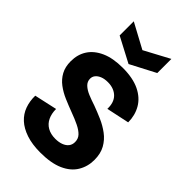

<svg xmlns="http://www.w3.org/2000/svg" viewBox="-271 -1005 1115 1115"><g transform="rotate(45 287.0 -447.5)"><path d="M290 14Q223 14 174 -2.5Q125 -19 94 -47.5Q63 -76 49 -115Q35 -154 36 -199L176 -230Q176 -192 189.5 -163.5Q203 -135 230 -119.5Q257 -104 295 -104Q323 -104 344.5 -112Q366 -120 378 -135Q390 -150 390 -172Q390 -199 373 -217Q356 -235 325.5 -250Q295 -265 254 -280Q214 -295 175.5 -311.5Q137 -328 106.5 -351Q76 -374 58 -407Q40 -440 40 -486Q40 -542 67 -583.5Q94 -625 147.5 -649Q201 -673 281 -673Q365 -673 419.5 -646.5Q474 -620 500.5 -574Q527 -528 527 -471L386 -441Q387 -467 380.5 -487.5Q374 -508 360 -522.5Q346 -537 325.5 -545Q305 -553 279 -553Q251 -553 231.5 -545Q212 -537 201.5 -524Q191 -511 191 -494Q191 -470 209 -453Q227 -436 256 -424Q285 -412 319 -401Q357 -387 396 -370Q435 -353 468.5 -328Q502 -303 522.5 -266.5Q543 -230 543 -178Q543 -124 516.5 -80Q490 -36 434 -11Q378 14 290 14ZM135 -909 289 -826 444 -909V-793L289 -712L135 -793Z"/></g></svg>

Font: Bricolage Grotesque SemiCondensed ExtraBold
Style: Regular
Weight: 800
Width: 4
Designer: Mathieu Triay
Foundry: Atelier Triay
Version: Version 1.001;gftools[0.9.33.dev8+g029e19f]